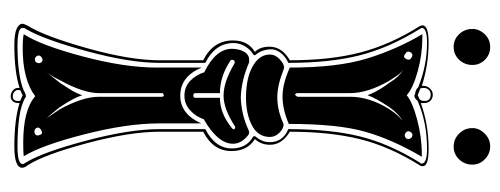

<svg xmlns="http://www.w3.org/2000/svg" viewBox="-316 -632 959 368"><g transform="rotate(90 164.0 -448.5)"><path d="M226 -874Q226 -887 236.5 -897.5Q247 -908 261 -908Q275 -908 285.5 -898Q296 -888 296 -874Q296 -859 286 -848.5Q276 -838 261.5 -838Q247 -838 236.5 -848.5Q226 -859 226 -874ZM36 -874Q36 -887 46 -897.5Q56 -908 70.5 -908Q85 -908 95 -898Q105 -888 105 -874Q105 -859 95 -848.5Q85 -838 70.5 -838Q56 -838 46 -848.5Q36 -859 36 -874ZM98 -36Q102 -39 101.5 -43.5Q101 -48 97.5 -49.5Q94 -51 90 -48Q85 -44 88 -39Q91 -34 98 -36ZM239 -45Q237 -52 229 -47Q223 -43 226 -38Q229 -34 233.5 -34.5Q238 -35 239.5 -38Q241 -41 239 -45ZM207 -58Q204 -62 198.5 -70.5Q193 -79 190 -83Q166 -127 166 -158V-278Q166 -284 162 -282Q159 -282 159 -278V-159Q159 -128 135 -85Q126 -66 118 -57Q121 -60 139 -83Q140 -85 145.5 -93Q151 -101 155.5 -109Q160 -117 163 -126Q168 -110 186 -83Q202 -63 207 -58ZM226 -413Q231 -417 226 -419Q225 -420 223 -419Q189 -397 164 -397Q137 -397 102 -418Q99 -419 97 -417.5Q95 -416 95 -413.5Q95 -411 97 -410Q127 -390 159 -390V-343Q159 -339 163.5 -339Q168 -339 168 -343V-390Q198 -390 226 -413ZM212 -740Q199 -733 186 -715Q168 -688 163 -673Q160 -681 155.5 -689.5Q151 -698 145.5 -706Q140 -714 139 -715Q129 -732 114 -742Q119 -738 122.5 -733.5Q126 -729 129.5 -723.5Q133 -718 135 -715Q159 -674 159 -639V-539Q159 -535 162 -534Q165 -536 166 -539V-640Q166 -677 190 -715Q201 -732 212 -740ZM83 -746Q90 -739 94 -748Q97 -754 91 -757Q84 -762 80 -754Q78 -748 83 -746ZM235 -746Q239 -743 243 -745Q247 -747 247 -751Q247 -755 243 -758Q237 -761 233.5 -755.5Q230 -750 235 -746ZM280 -14Q272 -13 254 -13Q191 -13 165 -36Q133 -12 73 -12Q54 -12 46 -14Q67 -46 88.5 -126.5Q110 -207 110 -269V-274V-355Q127 -314 164 -314Q199 -314 217 -354V-274Q217 -212 238 -130Q259 -48 280 -14ZM256 -415Q256 -386 209 -359Q204 -344 192 -333Q180 -322 164 -322Q147 -322 135.5 -333Q124 -344 119 -360Q74 -382 74 -413Q74 -426 79.5 -436Q85 -446 95 -446Q98 -446 100 -446Q135 -431 167 -430Q200 -431 230 -445Q237 -448 242 -442Q256 -430 256 -415ZM243 -486Q243 -463 221 -451.5Q199 -440 168 -440Q127 -440 104 -455Q85 -467 85 -486Q85 -496 94 -504.5Q103 -513 110 -513Q111 -513 112 -512.5Q113 -512 114 -512Q144 -500 167 -500Q191 -500 216 -511Q217 -512 219 -512Q227 -512 235 -504Q243 -496 243 -486ZM281 -777Q248 -721 233 -668.5Q218 -616 218 -522Q190 -510 165.5 -510Q141 -510 110 -524Q110 -616 92.5 -672.5Q75 -729 46 -778H53Q85 -778 117.5 -769Q150 -760 163 -748Q176 -759 209.5 -768Q243 -777 277 -777ZM253 -485Q253 -511 228 -521Q228 -602 242 -658.5Q256 -715 292 -773Q294 -774 294 -778Q292 -787 266 -787Q215 -787 174 -769Q166 -760 161 -764Q152 -765 148 -770Q106 -787 62 -787Q36 -787 34 -778Q34 -776 36 -773Q72 -715 86.5 -658Q101 -601 101 -521Q91 -517 83.5 -508.5Q76 -500 75 -490Q75 -470 86 -458Q87 -455 85 -454Q76 -449 69.5 -438.5Q63 -428 63 -416Q63 -381 101 -362V-274Q101 -217 78.5 -134.5Q56 -52 36 -18Q34 -16 34 -12Q34 -9 36.5 -7Q39 -5 46.5 -3.5Q54 -2 67 -2Q125 -2 154 -14Q155 -15 160 -17Q165 -19 166 -18Q180 -9 205 -5.5Q230 -2 261 -2Q295 -2 295 -12Q295 -14 292 -18Q272 -51 250 -134Q228 -217 228 -274V-362Q265 -381 265 -413Q265 -441 242 -454Q241 -456 242 -458Q253 -471 253 -485ZM174 -782Q174 -794 162 -794Q152 -794 149 -783Q149 -781 149 -780Q149 -778 150 -774Q159 -771 163 -769Q164 -770 167 -771Q170 -772 171 -773Q174 -776 174 -782ZM247 -457Q270 -443 270 -412Q270 -377 233 -358V-274Q233 -217 255 -135Q277 -53 297 -22Q302 -16 302 -11Q302 4 261 4Q210 4 178 -6V-3Q178 3 174.5 7Q171 11 165 11Q159 11 154 7Q149 3 149 -3V-6Q118 4 67 4Q45 4 35.5 -0.5Q26 -5 26 -12Q26 -14 30 -22Q50 -54 73 -136Q96 -218 96 -274V-358Q58 -377 58 -415Q58 -444 80 -457Q70 -467 70 -485Q70 -509 96 -524Q96 -602 81 -659.5Q66 -717 30 -774Q29 -777 29 -778Q29 -790 62 -790Q105 -790 145 -777V-780Q145 -787 150 -792.5Q155 -798 162 -798Q169 -798 173.5 -793.5Q178 -789 178 -782Q178 -778 178 -775Q219 -790 266 -790Q299 -790 299 -779Q299 -775 298 -774Q262 -717 247.5 -659.5Q233 -602 233 -524Q258 -509 258 -486Q258 -469 247 -457ZM154 -8Q153 -6 153 -3Q153 1 156.5 4Q160 7 165 7Q174 7 174 -3Q174 -6 174 -7Q170 -9 163 -12Q158 -9 154 -8Z"/></g></svg>

Font: Indiction Unicode
Style: Normal
Weight: 500
Version: Version 1.1